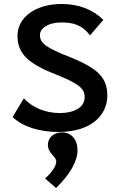

<svg xmlns="http://www.w3.org/2000/svg" viewBox="-20 -653 603 966"><path d="M274 11C445 11 520 -79 520 -171C520 -259 477 -307 336 -364C206 -415 181 -437 181 -477C181 -512 224 -540 288 -540C351 -540 393 -527 433 -475L500 -553C446 -606 375 -633 290 -633C159 -633 68 -566 68 -473C68 -388 115 -335 260 -279C380 -231 406 -206 406 -164C406 -112 352 -84 279 -84C202 -85 139 -116 100 -158L43 -64C97 -14 181 11 274 11ZM262 293C332 224 370 160 370 102C370 49 339 13 292 13C253 13 221 37 221 76C221 119 263 133 263 160C263 181 243 213 207 245Z"/></svg>

Font: Inconsolata SemiExpanded
Style: Bold
Weight: 700
Width: 6
Monospace: yes
Designer: Raph Levien, Cyreal, Brenton Simpson
Foundry: Raph Levien, Cyreal, Google
Version: Version 3.100